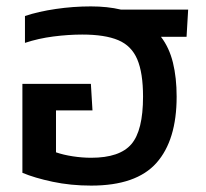

<svg xmlns="http://www.w3.org/2000/svg" viewBox="-20 -570 643 600"><path d="M265 10Q201 10 144.5 -2Q88 -14 50 -30V-308H264L269 -225H155V-94Q178 -86 207.5 -81.5Q237 -77 265 -77Q354 -77 390.5 -119.5Q427 -162 427 -268Q427 -342 409 -384.5Q391 -427 349.5 -444.5Q308 -462 237 -462Q194 -462 147 -456Q100 -450 58 -436V-520Q100 -534 154.5 -542Q209 -550 264 -550Q290 -550 313.5 -547.5Q337 -545 358 -540H568L563 -455H483Q509 -421 520.5 -374Q532 -327 532 -268Q532 -132 469 -61Q406 10 265 10Z"/></svg>

Font: Kanit
Style: Regular
Weight: 400
Designer: Katatrad Team
Foundry: CadsonDemak
Version: Version 2.000; ttfautohint (v1.8.3)